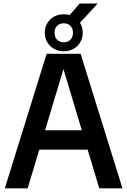

<svg xmlns="http://www.w3.org/2000/svg" viewBox="-20 -1036 700 1056"><path d="M526 0 462 -213H196L132 0H6.5L236.5 -740H423.5L653.5 0ZM228 -319.5H430L329 -656ZM420 -911Q435 -886.5 435 -856Q435 -827 421.5 -803.8Q408 -780.5 384.2 -767.2Q360.5 -754 331 -754Q301 -754 277.2 -767.2Q253.5 -780.5 240 -803.8Q226.5 -827 226.5 -856Q226.5 -885 240 -908.2Q253.5 -931.5 277.2 -944.5Q301 -957.5 331 -957.5Q348 -957.5 363 -953L418 -1016.5H517ZM381.5 -856Q381.5 -879.5 367.5 -893.8Q353.5 -908 331 -908Q308 -908 294 -894Q280 -880 280 -856Q280 -832 294 -817.8Q308 -803.5 331 -803.5Q353.5 -803.5 367.5 -817.8Q381.5 -832 381.5 -856Z"/></svg>

Font: Encode Sans Semi Condensed SmBd
Style: Regular
Weight: 600
Width: 4
Designer: Multiple Designers
Foundry: Impallari Type
Version: Version 2.000